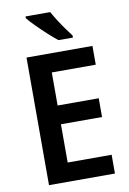

<svg xmlns="http://www.w3.org/2000/svg" viewBox="-101 -1091 710 1058"><g transform="rotate(-10 254.5 -562.0)"><path d="M454 -93H85V-807H454V-702H208V-517H438V-412H208V-198H454ZM257 -1031Q269 -1009 286.5 -981.5Q304 -954 323 -927.5Q342 -901 356 -883V-871H275Q253 -888 222 -916.5Q191 -945 162.5 -973.5Q134 -1002 119 -1021V-1031Z"/></g></svg>

Font: Noto Sans Telugu UI SemiCondensed SemiBold
Style: Regular
Weight: 600
Width: 4
Designer: Jelle Bosma - Monotype Design Team
Foundry: Monotype Imaging Inc.
Version: Version 2.005; ttfautohint (v1.8.4.7-5d5b)